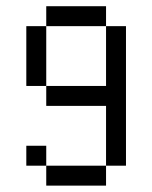

<svg xmlns="http://www.w3.org/2000/svg" viewBox="-20 -582 478 602"><path d="M62.5 -500H125V-312.5H62.5ZM125 -562.5H312.5V-500H125ZM312.5 -500H375V-62.5H312.5V-250H125V-312.5H312.5ZM125 -62.5H312.5V0H125ZM62.5 -125H125V-62.5H62.5Z"/></svg>

Font: Pixel Operator
Style: Regular
Weight: 400
Designer: Jayvee Enaguas (HarvettFox96)
Version: 2016.04.25